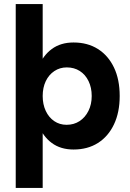

<svg xmlns="http://www.w3.org/2000/svg" viewBox="-20 -720 636 940"><path d="M57 200V-700H189V200ZM340 12Q277 12 233.5 -20Q190 -52 167 -111Q144 -170 144 -250Q144 -331 167 -389.5Q190 -448 233.5 -480Q277 -512 340 -512Q409 -512 459.5 -480Q510 -448 538 -389.5Q566 -331 566 -250Q566 -170 538 -111Q510 -52 459.5 -20Q409 12 340 12ZM306 -109Q342 -109 369.5 -127Q397 -145 413 -177Q429 -209 429 -250Q429 -291 413.5 -323Q398 -355 370.5 -372.5Q343 -390 307 -390Q273 -390 246 -372Q219 -354 204 -322.5Q189 -291 189 -250Q189 -209 204 -177Q219 -145 245.5 -127Q272 -109 306 -109Z"/></svg>

Font: Figtree
Style: Bold
Weight: 700
Designer: Erik Kennedy
Foundry: Erik Kennedy
Version: Version 2.001;gftools[0.9.30]